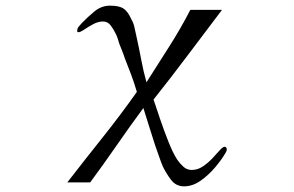

<svg xmlns="http://www.w3.org/2000/svg" viewBox="-20 -534 1040 679"><path d="M782 -7Q782 -3 781 0Q780 3 778 6Q765 29 741.5 57Q718 85 689.5 105Q661 125 631 125Q602 125 584.5 101.5Q567 78 556 55Q548 36 541.5 16.5Q535 -3 528 -22Q518 -54 507.5 -86.5Q497 -119 487 -152Q439 -87 393 -20.5Q347 46 299 111H218Q280 31 343 -48Q406 -127 464 -209Q455 -240 444 -269.5Q433 -299 421 -329Q417 -342 412 -354Q407 -366 402 -379Q399 -389 396 -398.5Q393 -408 388 -417Q382 -430 371.5 -444Q361 -458 344 -458Q327 -458 309.5 -448.5Q292 -439 278 -429.5Q264 -420 257 -420Q253 -420 253 -425Q253 -434 259 -440.5Q265 -447 270 -453Q290 -474 314.5 -494Q339 -514 369 -514Q401 -514 416.5 -504Q432 -494 445 -465Q453 -451 456 -435Q459 -419 463 -403Q472 -363 479.5 -322.5Q487 -282 498 -243Q538 -306 578.5 -369.5Q619 -433 653 -499H765Q705 -420 645 -340Q585 -260 523 -182Q532 -155 546 -113.5Q560 -72 576 -32Q592 8 607 31Q616 44 628.5 55.5Q641 67 658 67Q679 67 697.5 54.5Q716 42 731 26Q746 10 757 -2.5Q768 -15 775 -15Q778 -15 780 -12Q782 -9 782 -7Z"/></svg>

Font: Kaisei HarunoUmi
Style: Regular
Weight: 400
Designer: Font-Kai, 金井和夫
Foundry: KAZUO KANAI
Version: Version 5.003